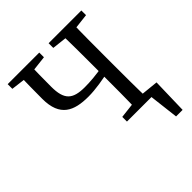

<svg xmlns="http://www.w3.org/2000/svg" viewBox="-229 -822 1161 1161"><g transform="rotate(-45 352.0 -241.0)"><path d="M551 0H636L580 -40L607 188H663L669 -41L551 -53V0ZM375 0H655V-40L525 -55H505L375 -40V0ZM317 -271C380 -271 452 -284 514 -298V-344C439 -331 388 -327 342 -327C238 -327 200 -362 200 -473C200 -540 201 -605 203 -670H113C111 -603 110 -529 110 -459C110 -307 195 -271 317 -271ZM467 0H563C560 -103 560 -207 560 -310V-360C560 -465 560 -569 563 -670H467C470 -567 470 -463 470 -360V-314C470 -205 470 -101 467 0ZM25 -630 145 -615H165L295 -630V-670H25V-630ZM375 -630 505 -615H525L655 -630V-670H375V-630Z"/></g></svg>

Font: Source Serif Variable
Style: Regular
Weight: 389
Designer: Frank Grießhammer
Foundry: Adobe Systems Incorporated
Version: Version 3.001;hotconv 1.0.111;makeotfexe 2.5.65597